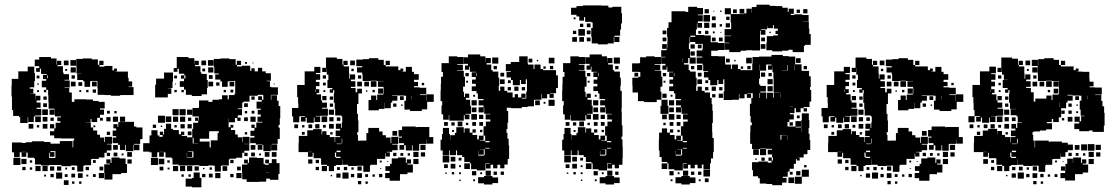

<svg xmlns="http://www.w3.org/2000/svg" viewBox="-20 -769 4753 818"><path d="M64 -99H40V-120H31V-162H73V-160H90V-163H116V-167H168V-164H195V-157H216H235V-168H289V-141H292V-171H296V-179H284H240V-180H211V-222H193V-240H211V-222H217V-246H237V-253H224V-269H240V-273H214V-301H213V-280H191V-302H212V-306H187V-335H186V-364H185V-386H177V-376H167V-386H177V-397H158V-425H177V-432H163V-450H179V-454H155V-476H150V-463H134V-479H147V-487H128V-515H147V-526H197V-520H221V-494H223V-510H241V-492H225V-487H248V-460H251V-453H274V-429H255V-426H277V-396H255V-394H275V-375H286V-335H297V-346H347V-345H376V-339H400V-335H426V-307H406V-302H423V-280H406V-267H418V-255H406V-267H394V-249H370V-262H366V-247H345V-246H367V-226H377V-213H394V-195H406V-183H424V-164H427V-186H457V-156H435V-154H455V-128H435V-118H425V-98H401V-92H372V-91H368V-65H340V-63H335V-38H309V-63H304V-64H282V-61H242V-66H217H189V-64H155V-68H129V-94H155H125V-97H98V-119H92V-101H72V-120H64ZM364 -399H340V-423H334V-428H309V-454H326V-455H306V-484H305V-518H333V-520H371V-516H397V-493H403V-510H421V-492H404V-485H425V-488H459V-469H466V-477H478V-465H470V-464H479H525V-437H528V-422H543V-400H528V-398H549V-364H519H492V-361H452V-364H425V-365H396V-394H395V-424H370V-423H364ZM304 -489H280V-513H304ZM272 -491H252V-511H272ZM98 -245H66V-270H61V-275H36V-300H31V-342V-358H29V-404H30V-433H58V-465H98V-485H126V-458H129V-424H126V-397H107V-391H122V-371H108V-370H131V-345H132V-361H152V-341H136V-332H153V-310H136V-305H156V-277H130V-273H124V-249H100V-270H98ZM303 -460H281V-482H303ZM266 -467H258V-475H266ZM404 -457H414H404ZM299 -434H285V-448H299ZM184 -436V-448H181V-436ZM148 -435H136V-447H148ZM392 -401H372V-421H392ZM302 -401H282V-421H302ZM330 -403H314V-419H330ZM145 -408H139V-414H145ZM389 -374H375V-388H389ZM357 -376H347V-386H357ZM326 -377H318V-385H326ZM146 -377H138V-385H146ZM179 -344H165V-358H179ZM180 -313H164V-329H180ZM184 -279H160V-303H184ZM448 -285H436V-297H448ZM477 -286H467V-296H477ZM154 -249H130V-273H154ZM513 -130H491V-152H483V-159H460V-183H475V-189H460V-213H475V-222H463V-240H481V-228H484V-249H513V-250H491V-272H513V-250H551V-230H561V-226H587V-176H577V-156H551V-153H574V-129H550V-152H548V-125H516V-152H513ZM483 -250H461V-272H483ZM182 -251H162V-271H182ZM451 -252H433V-270H451ZM209 -254H195V-268H209ZM122 -221H102V-241H122ZM182 -221H162V-241H182ZM147 -226H137V-236H147ZM386 -227H378V-235H386ZM211 -192H193V-210H211ZM449 -194H435V-208H449ZM482 -131H462V-151H482ZM212 -101H192V-118H189V-96H216V-125H195V-121H212ZM73 -121H90V-122H73ZM542 -101H522V-121H542ZM480 -103H464V-119H480ZM449 -104H435V-118H449ZM506 -107H498V-115H506ZM459 -4H425V-33H424V-69H448V-72H433V-90H451V-75H455V-98H489V-75V-94H515V-70H521V-32H496V-27H459ZM67 -66H37V-96H67ZM93 -70H71V-92H93ZM541 -72H523V-90H541ZM388 -75H376V-87H388ZM117 -76H107V-86H117ZM153 -40H131V-62H153ZM183 -40H161V-62H183ZM241 -42H223V-60H241ZM211 -42H193V-60H211ZM420 -43H404V-59H420ZM89 -44H75V-58H89ZM359 -44H345V-58H359ZM298 -45H286V-57H298ZM117 -46H107V-56H117ZM266 -47H258V-55H266ZM245 -8H219V-34H245ZM423 -10H401V-32H423ZM332 -11H312V-31H332ZM300 -13H284V-29H300ZM209 -14H195V-28H209ZM268 -15H256V-27H268ZM388 -15H376V-27H388ZM176 -17H168V-25H176ZM356 -17H348V-25H356ZM272 19H252V-1H272ZM327 14H317V4H327ZM297 14H287V4H297Z M839 -360H797V-365H772V-387H764V-399H746V-423H764V-434H751V-448H765V-455H742V-476H736V-463H720V-479H733V-526H783V-521H808V-494H809V-510H827V-492H811V-487H834V-461H838V-454H861V-428H841H865V-394H862V-367H839ZM650 -99H626V-120H617V-123H590V-159H617V-162V-192H625V-214H651V-192H659V-186H673V-194H661V-208H675V-196H679V-220H717V-215H742V-197H751V-208H765V-194H754V-190H777V-184H799V-220H803V-246H824V-254H811V-268H825V-255H827V-273H800V-309H827V-312H828V-341H868V-335H885V-344H913V-346H926V-363H950V-346H955V-364H979V-370H982V-395V-424H957V-422H950V-399H926V-422H919V-430H897V-452H912V-456H893V-484H891V-518H919V-520H957V-517H984V-493H989V-510H1007V-492H990V-486H1010V-489H1046V-467H1051V-478H1065V-465H1079V-480H1097V-465H1112V-457H1134V-425H1116V-423H1130V-399H1116H1136V-397H1164V-365H1136V-363H1134V-344H1136V-363H1160V-340H1167V-317H1174V-265H1172V-237H1167V-225H1172V-177H1163V-156H1138V-154H1161V-128H1135V-151H1134V-125H1102V-151H1098V-131H1078V-151H1098V-153H1070V-159H1046V-183H1064V-190H1047V-212H1064V-224H1051V-238H1065V-225H1072V-247H1098V-250H1077V-272H1091V-281H1078V-301H1091V-306H1073V-336H1095V-343H1080V-359H1096V-344H1102V-363H1100V-365H1078V-361H1043V-336H1017V-332H1012V-307H993V-304H1011V-278H993V-268H1005V-254H991V-266H981V-248H955V-263H954V-245V-227H962V-237H974V-225H964V-215H982V-196H993V-184H1011V-164H1013V-186H1043V-156H1021V-155H1042V-127H1021V-118H1035V-104H1021V-118H1012V-97H986V-93H959V-90H955V-64H926V-63H921V-38H895V-63H890V-64H867V-62H829V-65H805V-64H775H741V-93V-68H715V-94H740H711V-116V-98H685V-120H678V-101H658V-120H650ZM890 -489H866V-513H890ZM858 -491H838V-511H858ZM1032 -497H1024V-505H1032ZM1060 -499H1056V-503H1060ZM889 -460H867V-482H889ZM854 -465H842V-477H854ZM695 -354H641V-408H645V-434H679V-460H717V-422H715V-394H695V-393H710V-369H695ZM886 -433H870V-449H886ZM770 -435V-448H765V-435ZM734 -435H722V-447H734ZM888 -401H868V-421H888ZM978 -401H958V-421H978ZM915 -404H901V-418H915ZM1150 -409H1146V-413H1150ZM730 -409H726V-413H730ZM974 -375H962V-387H974ZM763 -376H753V-386H763ZM733 -376H723V-386H733ZM943 -376H933V-386H943ZM1065 -344H1051V-358H1065ZM1036 -313H1020V-329H1036ZM741 -278H715V-304H741ZM771 -278H745V-304H771ZM799 -280H777V-302H799ZM1064 -285H1052V-297H1064ZM1033 -286H1023V-296H1033ZM683 -246H653V-276H683ZM710 -249H686V-273H710ZM1069 -250H1047V-272H1069ZM739 -250H717V-272H739ZM769 -250H747V-272H769ZM1036 -253H1020V-269H1036ZM795 -254H781V-268H795ZM1099 -251V-264V-251ZM709 -220H687V-242H709ZM797 -222H779V-240H797ZM767 -222H749V-240H767ZM645 -224H631V-238H645ZM733 -226H723V-236H733ZM671 -228H665V-234H671ZM871 -178H831V-166H873V-141H878V-171H907V-202H912V-210H887H872V-207H871ZM796 -193H780V-209H796ZM1033 -196H1023V-206H1033ZM805 -158V-182H801V-158ZM805 -157H823V-158H805ZM1068 -131H1048V-151H1068ZM805 -125H820H805ZM799 -100H777V-118H776V-98H804V-124H781V-122H799ZM659 -121H677V-122H659ZM1158 -101H1138V-121H1158ZM1128 -101H1108V-121H1128ZM1066 -103H1050V-119H1066ZM1092 -107H1084V-115H1092ZM1085 6H1031V-5H1012V-34H1011V-68H1034V-73H1020V-89H1036V-75H1041V-98H1075V-96H1103V-71H1108V-67H1125V-73H1110V-89H1126V-74H1138V-91H1158V-74H1171V-28H1166V-3H1130V-8H1114V5H1085ZM805 -97H820H805ZM653 -66H623V-96H653ZM680 -69H656V-93H680ZM975 -74H961V-88H975ZM703 -76H693V-86H703ZM769 -40H747V-62H769ZM739 -40H717V-62H739ZM799 -40H777V-62H799ZM948 -41H928V-61H948ZM827 -42H809V-60H827ZM676 -43H660V-59H676ZM1006 -43H990V-59H1006ZM883 -46H873V-56H883ZM702 -47H694V-55H702ZM851 -48H845V-54H851ZM1114 -34H1125V-35H1114ZM838 29H798V26H771V-8H798V-11H805V-34H831V-11H838ZM919 -10H897V-32H919ZM1009 -10H987V-32H1009ZM886 -13H870V-29H886ZM975 -14H961V-28H975ZM855 -14H841V-28H855ZM793 -16H783V-26H793ZM763 -16H753V-26H763Z M1312 -101H1292V-121H1309V-122H1292V-121H1252V-161H1253V-190H1289V-214H1314V-219H1350V-197H1353V-210H1371V-194H1385V-185H1406V-163H1408V-185H1429V-189H1410V-213H1429V-220H1411V-242H1433V-224H1436V-247H1457H1438V-273H1434V-277H1408V-305H1406V-331H1402V-371H1404V-385H1399V-374H1385V-388H1396V-394H1375V-428H1396H1379V-451H1372V-478H1371V-462H1353V-480H1369V-524H1415V-518H1439V-493H1443V-510H1461V-492H1444V-486H1467V-457H1468V-434H1471V-452H1493V-430H1475V-423H1494V-399H1475V-394H1495V-376H1502V-391H1522V-371H1507V-326H1501V-310V-284H1505V-256H1507V-206H1502V-194H1505V-170H1511V-168H1513V-170H1541V-202H1549V-224H1595V-209H1610V-193H1624V-183H1644V-160H1647V-186H1677V-156H1651V-153H1674V-129H1651V-122H1627V-120H1641V-102H1623V-116H1621V-92H1591H1586V-67H1559V-64H1556V-37H1528V-63H1501V-62H1463V-67H1438V-90H1437V-66H1411V-62H1373V-67H1348V-94H1345V-95H1316V-118H1312ZM1594 -299H1550V-343H1561V-362H1583V-343H1587V-366H1613V-370H1615V-393H1614V-399H1590V-423H1614V-424H1585V-425H1559V-424H1525V-452H1523V-460H1501V-482H1523V-487H1498V-515H1526V-517H1552V-521H1592V-514H1615V-492H1623V-510H1641V-492H1623V-486H1647V-470V-486H1677V-470H1686V-477H1698V-465H1691V-464H1709V-484H1735V-463H1744V-453H1764V-429H1744V-420H1761V-402H1744V-397H1768V-395H1796V-367H1769V-364H1795V-339H1796V-367H1828V-335H1800V-303H1777V-296H1727V-302H1703V-340H1710V-361H1702V-362H1673V-364H1651V-362H1673V-340H1651V-332H1645V-308H1619V-332H1618V-305H1594ZM1492 -491H1472V-511H1492ZM1255 -248H1229V-273H1224V-309H1251V-329H1250V-355H1246V-407H1278V-417V-465H1319V-484H1345V-458H1326V-453H1344V-429H1326V-420H1341V-402H1326V-389H1340V-373H1329V-367H1348V-341H1352V-332H1373V-310H1352V-306H1377V-276H1348V-275H1325V-273H1344V-249H1320V-268H1317V-246H1287V-268H1282V-251H1262V-271H1279V-274H1260V-273H1255ZM1487 -466H1477V-476H1487ZM1519 -434H1505V-448H1519ZM1369 -434H1355V-448H1369ZM1584 -399H1560V-423H1584ZM1552 -401H1532V-421H1552ZM1522 -401H1502V-421H1522ZM1368 -405H1356V-417H1368ZM1787 -406H1777V-416H1787ZM1613 -370H1591V-392H1613ZM1324 -378V-387H1322V-378ZM1577 -376H1567V-386H1577ZM1366 -377H1358V-385H1366ZM1545 -378H1539V-384H1545ZM1735 -346V-361H1734V-346ZM1371 -342H1353V-360H1371ZM1700 -343H1684V-359H1700ZM1399 -344H1385V-358H1399ZM1669 -314H1655V-328H1669ZM1399 -314H1385V-328H1399ZM1695 -318H1689V-324H1695ZM1403 -280H1381V-302H1403ZM1374 -249H1350V-273H1374ZM1401 -252H1383V-270H1401ZM1430 -254H1415V-269H1430ZM1402 -221H1382V-241H1402ZM1341 -222H1323V-240H1341ZM1250 -223H1234V-239H1250ZM1310 -223H1294V-239H1310ZM1368 -225H1356V-237H1368ZM1277 -226H1267V-236H1277ZM1702 -131H1682V-151H1701V-159H1680V-183H1693V-187H1678V-215H1693V-230H1751V-227H1755V-228H1809V-185H1826V-157H1798V-174H1797V-156H1768V-155H1766V-127H1738V-150H1735V-128H1709V-150H1702ZM1672 -191H1652V-211H1672ZM1278 -195H1266V-207H1278ZM1397 -196H1387V-206H1397ZM1438 -158V-178H1436V-158ZM1414 -155H1435V-157H1414ZM1793 -130H1771V-152H1793ZM1414 -121H1431V-127H1414ZM1763 -100H1741V-122H1763ZM1791 -102H1773V-120H1791ZM1411 -100V-96H1431V-101H1412V-119H1407V-100ZM1669 -104H1655V-118H1669ZM1698 -105H1686V-117H1698ZM1727 -106H1717V-116H1727ZM1684 1H1640V-10H1621V-32H1640V-41H1622V-61H1642V-43V-71H1649V-94H1675V-75V-98H1709V-75H1713V-90H1731V-72H1716V-68H1739V-34H1716V-27H1684ZM1763 -70H1741V-92H1763ZM1311 -72H1293V-90H1311ZM1339 -74H1325V-88H1339ZM1606 -77H1598V-85H1606ZM1634 -79H1630V-83H1634ZM1403 -40H1381V-62H1403ZM1373 -40H1351V-62H1373ZM1521 -42H1503V-60H1521ZM1459 -44H1445V-58H1459ZM1339 -44H1325V-58H1339ZM1428 -45H1416V-57H1428ZM1487 -46H1477V-56H1487ZM1604 -49H1600V-53H1604ZM1465 -8H1439V-34H1465ZM1522 -11H1502V-31H1522ZM1431 -12H1413V-30H1431ZM1489 -14H1475V-28H1489ZM1609 -14H1595V-28H1609ZM1548 -15H1536V-27H1548ZM1577 -16H1567V-26H1577ZM1395 -18H1389V-24H1395ZM1519 16H1505V2H1519ZM1547 14H1537V4H1547Z M1894 -107H1866V-128H1857V-174H1863V-198H1867V-224H1893V-198H1897V-174H1898V-193H1918V-203H1924V-227H1956V-204H1959V-222H1981V-204H1993V-218H2007V-204H1993V-194H2013V-175H2020V-191H2040V-171H2024V-169H2047V-191H2040V-231H2066H2050V-251H2069V-260H2049V-282H2069V-284H2043V-311H2041V-290H2019V-312H2040V-320H2019V-342H2040V-347H2016V-371H2010V-381H1990V-401H2007V-412H1991V-430H2007V-441H1990V-461H2007V-463H1982V-485H1979V-472H1961V-490H1974V-497H1956V-525H1974V-537H2026V-529H2048V-504H2049V-522H2071V-500H2053V-494H2073V-470H2079V-464H2103V-438H2107V-404H2105V-382H2141V-375H2164V-354H2173V-368H2187V-354H2201V-370H2219V-352H2203V-349H2222V-379H2225V-406V-431H2203H2220V-411H2200V-428H2195V-406H2165V-428H2157V-439H2138V-463H2156V-466H2135V-496H2156V-505H2192V-529H2228V-500H2229V-494H2253V-475H2257V-494H2283V-475H2294V-470H2319H2349V-448H2357V-394H2349V-372H2323V-370H2339V-352H2321V-368H2311V-350H2289V-368H2287V-344H2258V-343H2255V-316H2228V-313H2203V-308H2157V-310H2139V-296H2145V-246H2142V-219H2138V-203H2142V-178H2147V-150H2149V-92H2143V-68H2129V-52H2111V-67H2099V-52H2081V-67H2070V-51H2050V-71H2066V-73H2048V-43H2012V-48H1987V-73H1982V-79H1958V-100H1949V-108H1927V-128H1923V-108H1897V-128H1894ZM1892 -259H1868V-282H1861V-320H1864V-338H1857V-384H1858V-413H1859V-442H1867V-462H1861V-500H1892V-529H1928V-526H1955V-496H1928V-493H1952V-469H1928V-467H1956V-442H1961V-400H1953V-378H1937H1957V-356H1961V-370H1979V-352H1965V-344H1983V-318H1965H1987V-284H1963V-281H1980V-261H1960V-278H1956V-255H1924H1894V-279H1892ZM2103 -498H2077V-524H2103ZM2342 -499H2318V-523H2342ZM2248 -503H2232V-519H2248ZM2273 -508H2267V-514H2273ZM2097 -474H2083V-488H2097ZM2337 -474H2323V-488H2337ZM2305 -476H2295V-486H2305ZM2128 -443H2112V-459H2128ZM2012 -444V-458H2010V-444ZM1977 -444H1963V-458H1977ZM2130 -411H2110V-431H2130ZM2156 -415H2144V-427H2156ZM1974 -417H1966V-425H1974ZM2129 -382H2111V-400H2129ZM2189 -382H2171V-400H2189ZM2217 -384H2203V-398H2217ZM2157 -384H2143V-398H2157ZM2004 -357H1996V-365H2004ZM2343 -318H2317V-344H2343ZM2011 -320H1989V-342H2011ZM2280 -321H2260V-341H2280ZM2304 -327H2296V-335H2304ZM2010 -291H1990V-311H2010ZM2012 -259H1988V-283H2012ZM2039 -262H2021V-280H2039ZM1950 -231H1930V-251H1950ZM2038 -233H2022V-249H2038ZM2008 -233H1992V-249H2008ZM1888 -233H1872V-249H1888ZM1917 -234H1903V-248H1917ZM1975 -236H1965V-246H1975ZM2035 -206H2025V-216H2035ZM1914 -207H1906V-215H1914ZM2048 -163H2066V-168H2048V-136H2065V-139H2048ZM2041 -110H2019V-127H2018V-106H2042V-109H2045V-133H2024V-132H2041ZM1894 -77H1866V-105H1894ZM1920 -81H1900V-101H1920ZM1946 -85H1934V-97H1946ZM1982 -49H1958V-73H1982ZM1920 -51H1900V-71H1920ZM1888 -53H1872V-69H1888ZM1944 -57H1936V-65H1944ZM2071 -20H2049V-42H2071ZM2009 -22H1991V-40H2009ZM2097 -24H2083V-38H2097ZM2127 -24H2113V-38H2127ZM1915 -26H1905V-36H1915ZM1944 -27H1936V-35H1944ZM2034 -27H2026V-35H2034ZM1883 -28H1877V-34H1883ZM2078 17H2042V12H2017V-14H2042V-19H2078ZM2102 11H2078V-13H2102ZM2004 3H1996V-5H2004ZM1943 2H1937V-4H1943Z M2569 -580H2527V-584H2501V-612H2499V-650H2505V-673H2500V-676H2473V-696H2468V-681H2448V-699H2436V-706H2413V-736H2436V-743H2463V-746H2513H2543V-745H2572V-737H2589V-740H2627V-713H2630V-669H2626V-643H2622V-617H2598V-612H2619V-590H2597V-611H2595V-584H2569ZM2432 -687H2424V-695H2432ZM2496 -653H2480V-669H2496ZM2465 -654H2451V-668H2465ZM2472 -617H2444V-645H2472ZM2496 -623H2480V-639H2496ZM2435 -624H2421V-638H2435ZM2468 -591H2448V-611H2468ZM2438 -591H2418V-611H2438ZM2496 -593H2480V-609H2496ZM2412 -107H2384V-128H2375V-174H2381V-198H2385V-224H2411V-198H2415V-174H2416V-193H2436V-203H2442V-227H2474V-204H2477V-222H2499V-204H2511V-218H2525V-204H2511V-194H2531V-175H2538V-191H2558V-171H2542V-169H2565V-191H2558V-231H2584H2568V-251H2587V-260H2567V-282H2587V-284H2561V-311H2559V-290H2537V-312H2558V-320H2537V-342H2558V-347H2534V-371H2528V-381H2508V-401H2525V-412H2509V-430H2525V-441H2508V-461H2525V-463H2500V-485H2497V-472H2479V-490H2492V-497H2474V-525H2492V-537H2544V-529H2566V-504H2567V-522H2589V-500H2571V-494H2591V-470H2597V-464H2621V-438H2625V-404H2623V-382H2629V-352V-310H2628V-292H2629V-250V-235H2632V-187H2628V-175H2632V-146H2633V-96H2632V-67H2617V-52H2599V-67H2588V-51H2568V-71H2584V-73H2566V-43H2530V-48H2505V-73H2500V-79H2476V-100H2467V-108H2445V-128H2441V-108H2415V-128H2412ZM2410 -259H2386V-282H2379V-320H2382V-338H2375V-384H2376V-413H2377V-442H2385V-462H2379V-500H2410V-529H2446V-526H2473V-496H2446V-493H2470V-469H2446V-467H2474V-442H2479V-400H2471V-378H2455H2475V-356H2479V-370H2497V-352H2483V-344H2501V-318H2483H2505V-284H2481V-281H2498V-261H2478V-278H2474V-255H2442H2412V-279H2410ZM2621 -498H2595V-524H2621ZM2615 -474H2601V-488H2615ZM2530 -444V-458H2528V-444ZM2495 -444H2481V-458H2495ZM2492 -417H2484V-425H2492ZM2522 -357H2514V-365H2522ZM2529 -320H2507V-342H2529ZM2528 -291H2508V-311H2528ZM2530 -259H2506V-283H2530ZM2557 -262H2539V-280H2557ZM2468 -231H2448V-251H2468ZM2556 -233H2540V-249H2556ZM2526 -233H2510V-249H2526ZM2406 -233H2390V-249H2406ZM2435 -234H2421V-248H2435ZM2493 -236H2483V-246H2493ZM2553 -206H2543V-216H2553ZM2432 -207H2424V-215H2432ZM2566 -163H2584V-168H2566V-136H2583V-139H2566ZM2559 -110H2537V-127H2536V-106H2560V-109H2563V-133H2542V-132H2559ZM2412 -77H2384V-105H2412ZM2438 -81H2418V-101H2438ZM2464 -85H2452V-97H2464ZM2500 -49H2476V-73H2500ZM2438 -51H2418V-71H2438ZM2406 -53H2390V-69H2406ZM2462 -57H2454V-65H2462ZM2589 -20H2567V-42H2589ZM2527 -22H2509V-40H2527ZM2615 -24H2601V-38H2615ZM2433 -26H2423V-36H2433ZM2462 -27H2454V-35H2462ZM2552 -27H2544V-35H2552ZM2401 -28H2395V-34H2401ZM2596 17H2560V12H2535V-14H2560V-19H2596ZM2620 11H2596V-13H2620ZM2522 3H2514V-5H2522ZM2461 2H2455V-4H2461Z M3135 -547H3087V-557H3067V-585H3087V-587H3067V-615H3095V-595V-615V-647V-673H3093V-708H3068V-734H3094V-709H3129H3150V-711H3131V-731H3151V-712H3160V-732H3182V-715H3183V-739H3203V-749H3259V-744H3284V-743H3313V-736H3336V-719H3340V-732H3362V-710H3349V-705H3364V-708H3398V-705H3425V-677H3401V-676H3426V-648H3428V-624H3434V-578H3409V-573H3405V-547H3357V-557H3339V-553H3312V-550H3270V-555H3245V-587H3270H3247V-615H3274V-618H3294V-624H3284V-638H3294V-647H3277V-662H3273V-649H3249V-660H3248V-644H3223V-641H3241V-621H3221V-639H3218V-614V-588V-554H3184V-555H3159V-553H3135ZM2889 -43H2853V-48H2828V-73H2823V-79H2799V-100H2790V-127H2787V-175H2788V-204H2800V-222H2822V-204H2834V-218H2848V-204H2834V-194H2854V-175H2861V-191H2881V-171H2865V-169H2888V-191H2881V-231H2907H2891V-251H2910V-260H2890V-282H2910V-284H2884V-311H2882V-290H2860V-312H2881V-320H2860V-342H2881V-347H2857V-371H2851V-381H2831V-401H2848V-412H2832V-430H2848V-441H2831V-461H2848V-463H2823V-485H2820V-472H2802V-490H2815V-497H2797V-525H2815V-527H2797V-555H2820V-561H2801V-581H2821V-562H2823V-589H2824V-612H2822V-650H2828V-674H2841V-721H2901V-718H2912V-740H2950V-735H2975V-707H2953V-704H2974V-678H2953V-671H2971V-651H2951V-669H2949V-643H2945V-620H2980V-618H3008V-589H3039V-586H3066V-556H3039V-553H3010V-530H3040V-529H3069V-500H3070V-494H3094V-475H3098V-494H3124V-475H3135V-470H3160H3185V-497H3186V-526H3214V-528H3244H3267V-535H3315V-530H3340V-528H3368V-495H3395V-468H3398V-467H3427V-444H3434V-398H3431V-386H3436V-336H3429V-313H3404V-308H3418V-294H3404V-308H3391V-291H3371V-308H3365V-287H3345V-282H3362V-260H3343V-249H3335V-230H3369V-253H3393V-229H3370V-226H3394V-258H3396V-286H3426V-258H3428V-224H3425V-199H3429V-172H3432V-130H3406H3420V-112H3404V-98H3381V-97H3387V-85H3375V-91H3371V-71H3362V-50H3344V-38H3336V-16H3315V-11H3331V9H3312V20H3270V15H3245V13H3217V-10H3210V-18H3188V-44H3184V-78H3211V-81H3251V-76H3267V-84H3254V-98H3268V-85H3273V-99H3269V-111H3251V-131H3269V-135H3245V-136H3218V-134H3184V-156H3176V-206H3177V-235H3183V-248H3178V-275H3175V-327H3181V-351H3187V-372H3164V-370H3180V-352H3162V-368H3152V-350H3130V-368H3128V-344H3099V-343H3063V-379H3066V-406V-431H3044H3061V-411H3041V-428H3036V-406H3006V-428H2998V-439H2979V-463H2997V-466H2976V-493H2973V-498H2948V-524H2972V-528H2948V-554H2972V-560H2974V-582H2942V-617H2921V-612H2942V-590H2920V-611H2918V-584H2915V-560H2920V-524H2944V-498H2918V-522H2893H2912V-500H2894V-494H2914V-470H2920V-464H2944V-438H2948V-404H2946V-382H2982V-375H3005V-352H3012V-325H3015V-297H3017V-245H3014V-234V-205H3015V-181H3021V-121H3018V-94H3009V-73H3005V-47H2977V-68H2970V-52H2952V-67H2940V-52H2922V-67H2911V-51H2891V-71H2907V-73H2889ZM3000 -712H2982V-730H3000ZM3420 -712H3402V-730H3420ZM3119 -713H3103V-729H3119ZM3388 -714H3374V-728H3388ZM3054 -718H3048V-724H3054ZM3023 -719H3019V-723H3023ZM3005 -677H2977V-705H3005ZM3029 -683H3013V-699H3029ZM3088 -684H3074V-698H3088ZM3002 -650H2980V-672H3002ZM3030 -652H3012V-670H3030ZM3090 -652H3072V-670H3090ZM3056 -656H3046V-666H3056ZM3095 -617H3067V-645H3095ZM2819 -623H2803V-639H2819ZM2998 -624H2984V-638H2998ZM2967 -625H2955V-637H2967ZM3025 -627H3017V-635H3025ZM3264 -628H3258V-634H3264ZM3053 -629H3049V-633H3053ZM3059 -593H3043V-609H3059ZM2819 -593H2803V-609H2819ZM3029 -593H3013V-609H3029ZM3239 -593H3223V-609H3239ZM3241 -561H3221V-581H3241ZM2940 -562H2922V-580H2940ZM2969 -563H2953V-579H2969ZM2940 -532H2922V-550H2940ZM2778 -334H2724V-338H2698V-375H2675V-404H2674V-438H2700V-442H2708V-462H2702V-463H2673V-499H2702V-500H2707V-525H2733V-529H2769V-526H2796V-496H2769V-493H2793V-469H2769V-467H2797V-442H2802V-400H2794V-378H2778H2798V-344H2778ZM3183 -499H3159V-523H3183ZM3391 -501H3371V-521H3391ZM3089 -503H3073V-519H3089ZM2890 -504V-519H2889V-504ZM3114 -508H3108V-514H3114ZM3367 -468V-494H3366V-468ZM3218 -468V-494H3217V-468ZM3218 -434H3214V-409H3219V-375H3245V-349H3248V-374H3274V-353H3277V-375H3302V-376H3276V-406H3302H3276V-435H3275V-461H3271V-487H3270V-472H3252V-490H3267V-494H3244V-468H3218ZM3334 -468H3311V-467H3334V-468H3336V-492H3334ZM2972 -470H2950V-492H2972ZM2938 -474H2924V-488H2938ZM3178 -474H3164V-488H3178ZM3418 -474H3404V-488H3418ZM3146 -476H3136V-486H3146ZM3240 -442H3222V-460H3240ZM2969 -443H2953V-459H2969ZM2699 -443H2683V-459H2699ZM2853 -444V-458H2851V-444ZM2818 -444H2804V-458H2818ZM3268 -444H3254V-458H3268ZM3272 -410H3250V-432H3272ZM2971 -411H2951V-431H2971ZM2997 -415H2985V-427H2997ZM2815 -417H2807V-425H2815ZM3243 -379H3219V-403H3243ZM3272 -380H3250V-402H3272ZM2970 -382H2952V-400H2970ZM3030 -382H3012V-400H3030ZM3058 -384H3044V-398H3058ZM2998 -384H2984V-398H2998ZM3217 -351V-373H3215V-351ZM3306 -353V-372H3305V-353ZM2820 -352H2802V-370H2820ZM3060 -352H3042V-370H3060ZM3028 -354H3014V-368H3028ZM2845 -357H2837V-365H2845ZM2824 -318H2798V-344H2824ZM2852 -320H2830V-342H2852ZM2828 -284H2794V-318H2828ZM3345 -315H3358V-316H3345ZM2851 -291H2831V-311H2851ZM2853 -259H2829V-283H2853ZM2821 -261H2801V-281H2821ZM2880 -262H2862V-280H2880ZM3387 -265H3375V-277H3387ZM2879 -233H2863V-249H2879ZM2849 -233H2833V-249H2849ZM3358 -234H3344V-248H3358ZM2816 -236H2806V-246H2816ZM3397 -205V-224H3396V-205ZM2876 -206H2866V-216H2876ZM3308 -194H3305V-174H3309V-193H3332V-194H3308ZM3334 -174V-192H3333V-174ZM2889 -163H2907V-168H2889V-136H2906V-139H2889ZM3244 -108H3218V-134H3244ZM2882 -110H2860V-127H2859V-106H2883V-109H2886V-133H2865V-132H2882ZM3213 -109H3189V-133H3213ZM3238 -84H3224V-98H3238ZM3204 -88H3198V-94H3204ZM2823 -49H2799V-73H2823ZM3416 -56H3406V-66H3416ZM3426 -16H3396V-46H3426ZM3005 -17H2977V-45H3005ZM2912 -20H2890V-42H2912ZM3390 -22H3372V-40H3390ZM2850 -22H2832V-40H2850ZM2938 -24H2924V-38H2938ZM2968 -24H2954V-38H2968ZM3357 -25H3345V-37H3357ZM2875 -27H2867V-35H2875ZM2919 17H2883V12H2858V-14H2883V-19H2919ZM3396 14H3366V-16H3396ZM2943 11H2919V-13H2943ZM3363 11H3339V-13H3363ZM2999 7H2983V-9H2999ZM2845 3H2837V-5H2845ZM2965 3H2957V-5H2965Z M3568 -101H3548V-121H3565V-122H3548V-121H3508V-161H3509V-190H3545V-214H3570V-219H3606V-197H3609V-210H3627V-194H3641V-185H3662V-163H3664V-185H3685V-189H3666V-213H3685V-220H3667V-242H3689V-224H3692V-247H3713H3694V-273H3690V-277H3664V-305H3662V-331H3658V-371H3660V-385H3655V-374H3641V-388H3652V-394H3631V-428H3652H3635V-451H3628V-478H3627V-462H3609V-480H3625V-524H3671V-518H3695V-493H3699V-510H3717V-492H3700V-486H3723V-457H3724V-434H3727V-452H3749V-430H3731V-423H3750V-399H3731V-394H3751V-376H3758V-391H3778V-371H3763V-326H3757V-310V-284H3761V-256H3763V-206H3758V-194H3761V-170H3767V-168H3769V-170H3797V-202H3805V-224H3851V-209H3866V-193H3880V-183H3900V-160H3903V-186H3933V-156H3907V-153H3930V-129H3907V-122H3883V-120H3897V-102H3879V-116H3877V-92H3847H3842V-67H3815V-64H3812V-37H3784V-63H3757V-62H3719V-67H3694V-90H3693V-66H3667V-62H3629V-67H3604V-94H3601V-95H3572V-118H3568ZM3850 -299H3806V-343H3817V-362H3839V-343H3843V-366H3869V-370H3871V-393H3870V-399H3846V-423H3870V-424H3841V-425H3815V-424H3781V-452H3779V-460H3757V-482H3779V-487H3754V-515H3782V-517H3808V-521H3848V-514H3871V-492H3879V-510H3897V-492H3879V-486H3903V-470V-486H3933V-470H3942V-477H3954V-465H3947V-464H3965V-484H3991V-463H4000V-453H4020V-429H4000V-420H4017V-402H4000V-397H4024V-395H4052V-367H4025V-364H4051V-339H4052V-367H4084V-335H4056V-303H4033V-296H3983V-302H3959V-340H3966V-361H3958V-362H3929V-364H3907V-362H3929V-340H3907V-332H3901V-308H3875V-332H3874V-305H3850ZM3748 -491H3728V-511H3748ZM3511 -248H3485V-273H3480V-309H3507V-329H3506V-355H3502V-407H3534V-417V-465H3575V-484H3601V-458H3582V-453H3600V-429H3582V-420H3597V-402H3582V-389H3596V-373H3585V-367H3604V-341H3608V-332H3629V-310H3608V-306H3633V-276H3604V-275H3581V-273H3600V-249H3576V-268H3573V-246H3543V-268H3538V-251H3518V-271H3535V-274H3516V-273H3511ZM3743 -466H3733V-476H3743ZM3775 -434H3761V-448H3775ZM3625 -434H3611V-448H3625ZM3840 -399H3816V-423H3840ZM3808 -401H3788V-421H3808ZM3778 -401H3758V-421H3778ZM3624 -405H3612V-417H3624ZM4043 -406H4033V-416H4043ZM3869 -370H3847V-392H3869ZM3580 -378V-387H3578V-378ZM3833 -376H3823V-386H3833ZM3622 -377H3614V-385H3622ZM3801 -378H3795V-384H3801ZM3991 -346V-361H3990V-346ZM3627 -342H3609V-360H3627ZM3956 -343H3940V-359H3956ZM3655 -344H3641V-358H3655ZM3925 -314H3911V-328H3925ZM3655 -314H3641V-328H3655ZM3951 -318H3945V-324H3951ZM3659 -280H3637V-302H3659ZM3630 -249H3606V-273H3630ZM3657 -252H3639V-270H3657ZM3686 -254H3671V-269H3686ZM3658 -221H3638V-241H3658ZM3597 -222H3579V-240H3597ZM3506 -223H3490V-239H3506ZM3566 -223H3550V-239H3566ZM3624 -225H3612V-237H3624ZM3533 -226H3523V-236H3533ZM3958 -131H3938V-151H3957V-159H3936V-183H3949V-187H3934V-215H3949V-230H4007V-227H4011V-228H4065V-185H4082V-157H4054V-174H4053V-156H4024V-155H4022V-127H3994V-150H3991V-128H3965V-150H3958ZM3928 -191H3908V-211H3928ZM3534 -195H3522V-207H3534ZM3653 -196H3643V-206H3653ZM3694 -158V-178H3692V-158ZM3670 -155H3691V-157H3670ZM4049 -130H4027V-152H4049ZM3670 -121H3687V-127H3670ZM4019 -100H3997V-122H4019ZM4047 -102H4029V-120H4047ZM3667 -100V-96H3687V-101H3668V-119H3663V-100ZM3925 -104H3911V-118H3925ZM3954 -105H3942V-117H3954ZM3983 -106H3973V-116H3983ZM3940 1H3896V-10H3877V-32H3896V-41H3878V-61H3898V-43V-71H3905V-94H3931V-75V-98H3965V-75H3969V-90H3987V-72H3972V-68H3995V-34H3972V-27H3940ZM4019 -70H3997V-92H4019ZM3567 -72H3549V-90H3567ZM3595 -74H3581V-88H3595ZM3862 -77H3854V-85H3862ZM3890 -79H3886V-83H3890ZM3659 -40H3637V-62H3659ZM3629 -40H3607V-62H3629ZM3777 -42H3759V-60H3777ZM3715 -44H3701V-58H3715ZM3595 -44H3581V-58H3595ZM3684 -45H3672V-57H3684ZM3743 -46H3733V-56H3743ZM3860 -49H3856V-53H3860ZM3721 -8H3695V-34H3721ZM3778 -11H3758V-31H3778ZM3687 -12H3669V-30H3687ZM3745 -14H3731V-28H3745ZM3865 -14H3851V-28H3865ZM3804 -15H3792V-27H3804ZM3833 -16H3823V-26H3833ZM3651 -18H3645V-24H3651ZM3775 16H3761V2H3775ZM3803 14H3793V4H3803Z M4189 -101H4169V-121H4186V-122H4169V-121H4129V-161H4130V-190H4167V-213H4190V-220H4228V-197H4229V-211H4249V-194H4262V-185H4283V-163H4285V-185H4306V-189H4287V-213H4306V-221H4289V-241H4309V-224H4314V-246H4334V-248H4316V-273H4311V-278H4286V-304H4309V-305H4283V-331H4279V-371H4281V-385H4276V-374H4262V-388H4273V-394H4252V-428H4273V-429H4257V-451H4249V-478H4248V-462H4230V-480H4246V-524H4292V-519H4317V-493H4320V-510H4338V-492H4321V-486H4344V-457H4345V-434H4348V-452H4370V-430H4352V-423H4371V-399H4352V-394H4372V-376H4384V-336H4391V-349H4438V-362H4460V-343H4464V-366H4490V-370H4492V-393H4491V-424H4462V-425H4436V-424H4402V-453H4401V-488H4376V-514H4402V-489H4403V-517H4429V-521H4469V-514H4492V-492H4500V-510H4518V-492H4500V-486H4524H4554V-470H4563V-477H4575V-465H4568V-464H4592V-463H4621V-434H4622V-421H4639V-401H4622V-397H4645V-396H4674V-366H4646V-364H4672V-339H4677V-316H4684V-288H4686V-234H4683V-207H4635V-213H4620V-210H4578V-219H4557V-243H4578V-250H4558V-272H4580V-252H4586V-274H4600V-276H4584V-302H4580V-340H4587V-361H4579V-362H4550V-340H4528V-332H4522V-308H4501V-269H4491V-249H4467V-262H4461V-249H4440V-244H4462V-218H4437V-213H4411V-209H4384V-206H4379V-194H4382V-170H4388V-141H4390V-170H4448V-165H4454V-166H4504V-161H4529V-153H4551V-129H4529V-121H4504H4519V-101H4499V-116H4498V-92H4469V-91H4463V-67H4436V-64H4433V-37H4405V-63H4378V-62H4340V-67H4315V-91H4314V-66H4288V-62H4250V-67H4225V-94H4222V-95H4193V-118H4189ZM4369 -491H4349V-511H4369ZM4159 -251H4139V-271H4156V-274H4132V-300H4128V-329H4127V-355H4123V-407H4155V-417V-465H4195V-485H4223V-457H4203V-453H4221V-429H4203V-421H4219V-401H4203V-389H4217V-373H4206V-367H4225V-342H4230V-332H4250V-310H4230V-306H4254V-276H4226V-274H4202V-273H4221V-249H4197V-268H4194V-246H4164V-268H4159ZM4400 -460H4378V-482H4400ZM4363 -467H4355V-475H4363ZM4396 -434H4382V-448H4396ZM4246 -434H4232V-448H4246ZM4461 -399H4437V-423H4461ZM4490 -400H4468V-422H4490ZM4429 -401H4409V-421H4429ZM4399 -401H4379V-421H4399ZM4244 -406H4234V-416H4244ZM4489 -371H4469V-391H4489ZM4201 -378V-387H4200V-378ZM4454 -376H4444V-386H4454ZM4243 -377H4235V-385H4243ZM4528 -362H4550V-365H4528ZM4612 -346V-361H4611V-346ZM4248 -342H4230V-360H4248ZM4577 -343H4561V-359H4577ZM4276 -344H4262V-358H4276ZM4496 -313V-332H4495V-313ZM4546 -314H4532V-328H4546ZM4276 -314H4262V-328H4276ZM4572 -318H4566V-324H4572ZM4280 -280H4258V-302H4280ZM4546 -284H4532V-298H4546ZM4516 -284H4502V-298H4516ZM4573 -287H4565V-295H4573ZM4132 -248H4106V-274H4132ZM4251 -249H4227V-273H4251ZM4549 -251H4529V-271H4549ZM4278 -252H4260V-270H4278ZM4307 -253H4291V-269H4307ZM4514 -256H4504V-266H4514ZM4279 -221H4259V-241H4279ZM4218 -222H4200V-240H4218ZM4127 -223H4111V-239H4127ZM4187 -223H4171V-239H4187ZM4245 -225H4233V-237H4245ZM4154 -226H4144V-236H4154ZM4156 -194H4142V-208H4156ZM4274 -196H4264V-206H4274ZM4316 -158V-178H4313V-158ZM4291 -155H4312V-157H4291ZM4643 -127H4615V-155H4643ZM4612 -128H4586V-154H4612ZM4670 -130H4648V-152H4670ZM4579 -131H4559V-151H4579ZM4309 -101H4289V-119H4284V-100H4288V-96H4309V-127H4291V-121H4309ZM4640 -100H4618V-122H4640ZM4668 -102H4650V-120H4668ZM4546 -104H4532V-118H4546ZM4575 -105H4563V-117H4575ZM4604 -106H4594V-116H4604ZM4560 0H4518V-10H4498V-32H4518V-42H4500V-60H4518V-42H4519V-71H4527V-93H4551V-75H4552V-98H4586V-75H4590V-90H4608V-72H4593V-68H4616V-34H4593V-27H4560ZM4640 -70H4618V-92H4640ZM4189 -71H4169V-91H4189ZM4215 -75H4203V-87H4215ZM4483 -77H4475V-85H4483ZM4511 -79H4507V-83H4511ZM4280 -40H4258V-62H4280ZM4250 -40H4228V-62H4250ZM4398 -42H4380V-60H4398ZM4337 -43H4321V-59H4337ZM4216 -44H4202V-58H4216ZM4306 -44H4292V-58H4306ZM4364 -46H4354V-56H4364ZM4342 -8H4316V-34H4342ZM4399 -11H4379V-31H4399ZM4308 -12H4290V-30H4308ZM4366 -14H4352V-28H4366ZM4426 -14H4412V-28H4426ZM4485 -15H4473V-27H4485ZM4454 -16H4444V-26H4454ZM4272 -18H4266V-24H4272ZM4396 16H4382V2H4396ZM4424 14H4414V4H4424Z"/></svg>

Font: Rubik Storm
Style: Regular
Weight: 400
Designer: Hubert and Fischer, NaN
Foundry: Hubert and Fischer, NaN
Version: Version 2.201